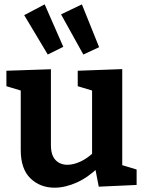

<svg xmlns="http://www.w3.org/2000/svg" viewBox="-20 -859 671 891"><path d="M233 12Q166.3 12 121.3 -31.3Q76.3 -74.7 76.3 -162.7V-455L89.3 -435L9.7 -459V-530.7L216.3 -537.7V-185.7Q216.3 -139.3 237.3 -116.8Q258.3 -94.3 293.3 -94.3Q320.3 -94.3 352.5 -108.8Q384.7 -123.3 416.7 -153.7L407.3 -128.7V-458L420.3 -435L340.7 -459V-530.7L547.3 -538.3V-74.3L530.3 -97.7L614 -72.3V-0.7L438.3 7.3L419.3 -90.7L438.7 -84.3Q389.3 -35.7 335.7 -11.8Q282 12 233 12ZM201.7 -606 273.7 -641.7 187.3 -838.7 92.3 -788.7ZM366.7 -606 440 -640 360 -838.7 263.3 -792.3Z"/></svg>

Font: Bitter Thin
Style: Regular
Weight: 100
Designer: Sol Matas, and Bitter project Authors
Foundry: Sol Matas
Version: Version 2.002